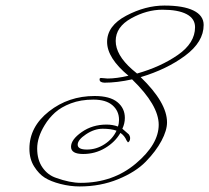

<svg xmlns="http://www.w3.org/2000/svg" viewBox="-20 -649 754 692"><path d="M400 -178Q380 -185 350 -185Q320 -185 290 -165Q260 -145 260 -127.5Q260 -110 293.5 -110Q327 -110 356.5 -129Q386 -148 400 -178ZM683 -551Q683 -582 652.5 -598Q622 -614 565.5 -614Q509 -614 453 -583Q397 -552 397 -501.5Q397 -451 456 -399Q463 -393 474 -384Q559 -408 621 -451Q683 -494 683 -551ZM443 -376Q366 -440 366 -498Q366 -556 435 -592.5Q504 -629 572.5 -629Q641 -629 677.5 -611Q714 -593 714 -559Q714 -498 647.5 -448.5Q581 -399 487 -371Q582 -279 582 -208Q582 -179 562 -141.5Q542 -104 505.5 -66.5Q469 -29 405.5 -3Q342 23 267 23Q233 23 198 14Q163 5 141.5 -8.5Q120 -22 103 -49Q86 -76 86 -113Q86 -192 156.5 -247.5Q227 -303 321 -303Q376 -303 403 -281Q430 -259 430 -224Q430 -204 421 -185L444 -165Q449 -158 449 -151Q449 -144 446 -140Q443 -136 441 -136L436 -143Q429 -160 414 -170Q395 -137 359 -115.5Q323 -94 279.5 -94Q236 -94 236 -120Q236 -146 274.5 -173Q313 -200 364 -200Q386 -200 405 -193Q409 -204 409 -217Q409 -249 385.5 -269.5Q362 -290 316.5 -290Q271 -290 235.5 -276.5Q200 -263 178 -243Q156 -223 141 -198Q114 -154 114 -113.5Q114 -73 133 -45.5Q152 -18 182 -8Q232 10 271 10Q387 10 469.5 -59.5Q552 -129 552 -199.5Q552 -270 456 -363Q402 -351 356 -351Q339 -352 339 -362V-365Q340 -368 344 -368L368 -366Q400 -366 443 -376Z"/></svg>

Font: Miss Fajardose
Style: Regular
Weight: 400
Version: Version 1.000